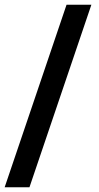

<svg xmlns="http://www.w3.org/2000/svg" viewBox="-26 -731 420 812"><path d="M98.6 61H-6.3L255.4 -710.9H360.4Z"/></svg>

Font: Shabnam FD
Style: Bold-FD
Weight: 700
Foundry: DejaVu fonts team - Redesigned by Saber Rastikerdar - Based on Vazir font
Version: Version 5.0.1